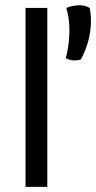

<svg xmlns="http://www.w3.org/2000/svg" viewBox="-20 -725 373 745"><path d="M235.4 -499.5C260.3 -483.4 293.5 -494.1 293.5 -494.1C293.5 -494.1 349.6 -586.4 328.1 -693.8C292 -717.3 239.7 -695.3 237.3 -694.3C265.6 -602.1 235.4 -499.5 235.4 -499.5ZM79.1 0H163.6V-694.3H79.1Z"/></svg>

Font: Basic
Style: Regular
Weight: 400
Designer: Magnus Gaarde
Foundry: Magnus Gaarde
Version: Version 1.001